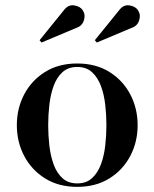

<svg xmlns="http://www.w3.org/2000/svg" viewBox="-20 -717 600 747"><path d="M492 -608.5 356.5 -551.5 349 -560.5 442.5 -676Q460 -700 484 -696Q508 -692 517.5 -676Q528.5 -659 521.2 -637.2Q514 -615.5 492 -608.5ZM277 -608.5 141.5 -551.5 134 -560.5 227.5 -676Q245 -700 269 -696Q293 -692 302.5 -676Q313.5 -659 306.2 -637.2Q299 -615.5 277 -608.5ZM45.5 -230Q45.5 -295 74 -349.5Q102.5 -404 155.2 -437Q208 -470 280.5 -470Q353 -470 405.8 -437Q458.5 -404 487 -349.5Q515.5 -295 515.5 -230Q515.5 -165 487 -110.5Q458.5 -56 405.8 -23Q353 10 280.5 10Q208 10 155.2 -23Q102.5 -56 74 -110.5Q45.5 -165 45.5 -230ZM167.5 -230Q167.5 -191 172 -151Q176.5 -111 188.5 -77.8Q200.5 -44.5 222.8 -24Q245 -3.5 280.5 -3.5Q316 -3.5 338.2 -24Q360.5 -44.5 372.8 -77.8Q385 -111 389.5 -151Q394 -191 394 -230Q394 -269 389.5 -309Q385 -349 372.8 -382.2Q360.5 -415.5 338.2 -436Q316 -456.5 280.5 -456.5Q245 -456.5 222.8 -436Q200.5 -415.5 188.5 -382.2Q176.5 -349 172 -309Q167.5 -269 167.5 -230Z"/></svg>

Font: Bodoni* 16 Medium
Style: Regular
Weight: 500
Version: Version 2.2